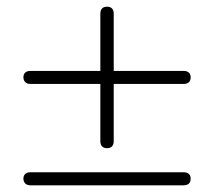

<svg xmlns="http://www.w3.org/2000/svg" viewBox="-20 -554 640 574"><path d="M300 -111Q290 -111 285 -116.5Q280 -122 280 -132V-303H71Q61 -303 55.5 -308.5Q50 -314 50 -323Q50 -332 55.5 -337Q61 -342 71 -342H280V-513Q280 -523 285 -528.5Q290 -534 300 -534Q310 -534 315 -528.5Q320 -523 320 -513V-342H529Q539 -342 544.5 -337Q550 -332 550 -323Q550 -313 544.5 -308Q539 -303 529 -303H320V-132Q320 -122 315 -116.5Q310 -111 300 -111ZM71 0Q61 0 55.5 -5.5Q50 -11 50 -20Q50 -29 55.5 -34Q61 -39 71 -39H529Q539 -39 544.5 -34Q550 -29 550 -20Q550 -10 544.5 -5Q539 0 529 0Z"/></svg>

Font: Nunito ExtraLight ExtraLight
Style: Regular
Weight: 250
Version: Version 3.602